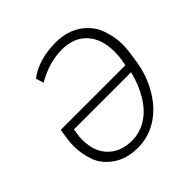

<svg xmlns="http://www.w3.org/2000/svg" viewBox="-186 -883 1056 1056"><g transform="rotate(-45 342.0 -355.0)"><path d="M397 -720.2C394.5 -720.2 392.1 -720.2 389.6 -720.2C305.7 -720.2 230.5 -698.2 175.8 -655.8L189.9 -610.4C256.3 -648.9 322.8 -668.5 389.2 -668.5C391.1 -668.5 393.6 -668.5 395.5 -668.5C448.7 -667.5 492.2 -651.9 525.4 -621.1C558.1 -590.3 578.1 -548.3 584.5 -495.1C585.9 -481.4 586.9 -467.8 586.9 -453.6C586.9 -434.1 585.4 -414.1 582 -393.6L575.7 -360.4H73.2L64 -299.8C61 -280.3 60.1 -261.7 60.1 -243.7C60.1 -207 66.9 -169.4 80.1 -129.9C93.8 -90.8 120.1 -58.1 158.7 -31.2C197.3 -4.4 244.1 9.3 299.3 9.8C301.3 9.8 302.7 9.8 304.7 9.8C357.4 9.8 406.7 -3.9 452.1 -31.7C498 -59.6 537.1 -100.1 569.3 -153.3C601.1 -206.5 622.1 -263.7 631.8 -324.7L642.1 -393.1C645 -413.1 646.5 -433.1 646.5 -452.1C646.5 -490.7 639.2 -530.8 624.5 -572.3C610.4 -613.8 583 -648.9 543.5 -677.2C503.4 -705.1 454.6 -719.7 397 -720.2ZM302.2 -41C252.9 -42.5 212.9 -56.2 181.2 -83C149.4 -109.9 129.4 -146 121.6 -192.4C119.1 -206.5 118.2 -221.2 118.2 -235.8C118.2 -252 119.1 -268.1 122.1 -284.7L126.5 -311H570.8C557.6 -256.8 538.1 -209 512.2 -167C459.5 -82.5 388.7 -41 307.6 -41C306.2 -41 304.2 -41 302.2 -41Z"/></g></svg>

Font: Roboto Light
Style: Italic
Weight: 300
Italic angle: -12°
Designer: Google
Version: Version 2.137; 2017